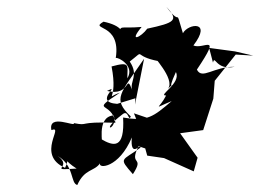

<svg xmlns="http://www.w3.org/2000/svg" viewBox="-20 -964 744 549"><path d="M315 -667C244 -672 330 -726 286 -704C355 -687 338 -757 358 -707C350 -731 378 -748 351 -788C400 -826 355 -804 434 -789C406 -814 484 -738 460 -710C490 -740 451 -689 483 -758C499 -725 429 -690 455 -691C436 -653 413 -651 471 -675C418 -630 402 -616 332 -628C337 -537 305 -545 268 -567C280 -537 251 -630 305 -634C319 -593 258 -582 330 -637C348 -652 347 -614 354 -631C300 -682 324 -696 392 -796L366 -665L367 -683ZM589 -785C595 -809 596 -762 651 -773C591 -774 558 -735 543 -765C616 -874 562 -821 533 -834C588 -906 518 -897 503 -869C478 -952 503 -882 456 -944C492 -906 480 -899 401 -882C384 -858 346 -840 385 -887C319 -881 325 -897 320 -859C338 -868 329 -891 276 -902C233 -877 327 -900 311 -798C316 -802 367 -776 344 -740C344 -777 354 -789 299 -774C319 -672 275 -683 323 -699C233 -640 300 -677 310 -613C198 -617 237 -603 191 -612C198 -599 117 -641 127 -592C166 -607 81 -522 166 -484C193 -538 128 -527 199 -482C111 -476 192 -485 145 -518C193 -490 181 -440 201 -435C222 -482 249 -473 266 -497C260 -481 320 -483 357 -571C352 -517 376 -527 426 -614C387 -562 363 -581 382 -542C328 -503 318 -514 360 -466C395 -520 347 -487 376 -546C433 -526 391 -543 419 -621L363 -640L378 -602L401 -519L449 -512L534 -474L545 -513L495 -583L561 -592L590 -682L594 -733L654 -808L704 -805L652 -817L578 -827Z"/></svg>

Font: Hussar Lance
Style: Italic
Weight: 700
Foundry: Cannot Into Space Fonts, PlusOne Fonts
Version: Version 2.27